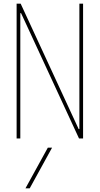

<svg xmlns="http://www.w3.org/2000/svg" viewBox="-20 -750 540 1040"><path d="M141 270H118L239 50H262ZM70 0V-730H92L406 -51H410V-730H430V0H408L94 -679H90V0Z"/></svg>

Font: M PLUS Code Latin Thin
Style: Regular
Weight: 250
Designer: Coji Morishita
Foundry: UNDERFOREST DESIGN
Version: Version 1.002; ttfautohint (v1.8.3)